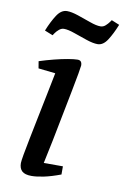

<svg xmlns="http://www.w3.org/2000/svg" viewBox="-82 -751 529 810"><g transform="rotate(10 182.5 -346.5)"><path d="M111 9Q83 9 70.5 -2.5Q58 -14 58 -37Q58 -45 63 -74Q68 -103 77 -147Q86 -191 96 -241.5Q106 -292 116.5 -342.5Q127 -393 135 -435L62 -443L57 -473Q88 -483 119.5 -491Q151 -499 177.5 -503.5Q204 -508 218 -508Q228 -508 232.5 -502.5Q237 -497 237 -486Q237 -482 231.5 -450.5Q226 -419 216.5 -371Q207 -323 196 -266.5Q185 -210 174 -154.5Q163 -99 153 -54H235V-19Q195 -4 164 2.5Q133 9 111 9ZM289 -587Q270 -587 241.5 -596.5Q213 -606 185 -616Q157 -626 139 -626Q128 -626 118 -617.5Q108 -609 102 -600Q96 -591 96 -591L61 -605Q77 -645 95.5 -673.5Q114 -702 139 -702Q158 -702 186.5 -692.5Q215 -683 242.5 -673Q270 -663 288 -663Q300 -663 309.5 -671.5Q319 -680 325 -688.5Q331 -697 331 -697L365 -683Q349 -643 331 -615Q313 -587 289 -587Z"/></g></svg>

Font: Manuale Medium
Style: Italic
Weight: 500
Italic angle: -11°
Version: Version 1.002